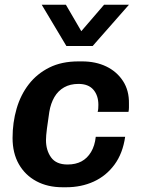

<svg xmlns="http://www.w3.org/2000/svg" viewBox="-20 -780 599 810"><path d="M244 10Q181 10 133.5 -15.5Q86 -41 59.5 -87.5Q33 -134 33 -198Q33 -263 50 -321.5Q67 -380 101.5 -424.5Q136 -469 188 -495Q240 -521 311 -521H326Q384 -521 428.5 -499.5Q473 -478 499 -438Q525 -398 524 -343Q524 -335 524 -326Q524 -317 522 -308H392Q394 -315 394.5 -322.5Q395 -330 395 -338Q395 -377 374 -401.5Q353 -426 311 -426Q276 -426 250.5 -411.5Q225 -397 209.5 -370.5Q194 -344 188 -308Q182 -269 178 -237.5Q174 -206 174 -189Q174 -146 195.5 -116Q217 -86 265 -86Q299 -86 323.5 -99Q348 -112 364 -138.5Q380 -165 384 -203H508Q498 -133 463 -85.5Q428 -38 375.5 -14Q323 10 259 10ZM524 -760 371 -586H260L156 -760H258L350 -602H283L419 -760Z"/></svg>

Font: Chivo Medium SemiBold
Style: Italic
Weight: 600
Italic angle: -8.05°
Version: Version 2.002